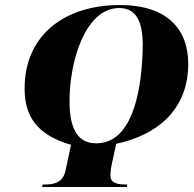

<svg xmlns="http://www.w3.org/2000/svg" viewBox="-20 -745 774 765"><path d="M148 0H486L487 -10H477C430 -10 420 -27 420 -45C420 -62 422 -79 430 -112L443 -172C603 -206 730 -305 730 -491C730 -633 641 -725 458 -725C237 -725 78 -605 78 -392C78 -282 127 -207 263 -168L241 -65C231 -18 196 -10 161 -10H150ZM364 -174C290 -174 257 -230 257 -343C257 -501 320 -713 455 -713C535 -713 553 -638 548 -534C542 -365 501 -174 364 -174Z"/></svg>

Font: Noto Serif Display Condensed Black
Style: Italic
Weight: 900
Width: 3
Italic angle: -12°
Designer: Monotype Design Team
Foundry: Monotype Imaging Inc.
Version: Version 2.009